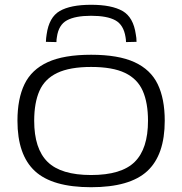

<svg xmlns="http://www.w3.org/2000/svg" viewBox="-20 -773 762 803"><path d="M53 -268Q53 -360 82.5 -421Q112 -482 179.5 -513Q247 -544 361 -544Q475 -544 542.5 -513Q610 -482 639.5 -421Q669 -360 669 -268Q669 -125 596 -57.5Q523 10 361 10Q199 10 126 -57.5Q53 -125 53 -268ZM123 -268Q123 -151 179 -96Q235 -41 361 -41Q488 -41 543.5 -96Q599 -151 599 -268Q599 -343 577 -393Q555 -443 503 -468Q451 -493 361 -493Q272 -493 219.5 -468Q167 -443 145 -393Q123 -343 123 -268ZM361 -753Q447 -753 492.5 -727Q538 -701 548 -629Q551 -615 551 -598L507 -597Q507 -602 506.5 -607.5Q506 -613 505 -618Q497 -669 462.5 -688Q428 -707 361 -707Q295 -707 260 -688Q225 -669 218 -618Q217 -613 216.5 -607.5Q216 -602 216 -597L172 -598Q172 -606 173 -614Q174 -622 175 -629Q185 -701 230 -727Q275 -753 361 -753Z"/></svg>

Font: Georama Extended Light
Style: Regular
Weight: 300
Width: 7
Designer: Jean-Baptiste Levee
Foundry: Production Type
Version: Version 1.000